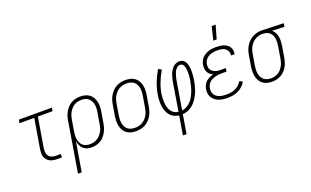

<svg xmlns="http://www.w3.org/2000/svg" viewBox="-99 -1261 3216 1988"><g transform="rotate(-20 1508.5 -266.5)"><path d="M332 0Q311 0 290.5 -3.5Q270 -7 252.5 -16Q235 -25 222 -40Q209 -55 202.5 -73.5Q196 -92 196 -113Q196 -134 199 -155L254 -483H92L98 -520H462L456 -483H294L239 -155Q236 -132 238 -109Q240 -86 252.5 -69Q265 -52 286.5 -44.5Q308 -37 331 -37H384V0Z M482 215 573 -335Q577 -360 584.5 -384Q592 -408 605 -430.5Q618 -453 636.5 -472.5Q655 -492 677.5 -504.5Q700 -517 725 -522.5Q750 -528 774 -528H775Q803 -528 829 -521.5Q855 -515 876 -499.5Q897 -484 909.5 -461.5Q922 -439 928 -413.5Q934 -388 933.5 -360Q933 -332 928 -305L908 -185Q904 -161 896.5 -137Q889 -113 876.5 -90.5Q864 -68 846.5 -48.5Q829 -29 806 -16Q783 -3 758.5 2.5Q734 8 710 8Q684 8 660 1Q636 -6 618 -23Q600 -40 590.5 -62.5Q581 -85 577 -110L523 215ZM704 -29Q724 -29 744 -33.5Q764 -38 783 -49Q802 -60 817 -76.5Q832 -93 842.5 -111.5Q853 -130 859 -150Q865 -170 868 -191L888 -311Q892 -332 893 -354Q894 -376 890.5 -396.5Q887 -417 877.5 -435.5Q868 -454 852.5 -467Q837 -480 816.5 -485.5Q796 -491 775 -491Q755 -491 734.5 -486.5Q714 -482 695.5 -470.5Q677 -459 662.5 -442.5Q648 -426 638 -407.5Q628 -389 622 -369Q616 -349 613 -329L594 -213Q590 -191 588.5 -169.5Q587 -148 590.5 -127Q594 -106 602.5 -87Q611 -68 626 -54.5Q641 -41 661.5 -35Q682 -29 704 -29Z M1199 8Q1171 8 1145 1.5Q1119 -5 1098.5 -20Q1078 -35 1064.5 -57.5Q1051 -80 1045.5 -106Q1040 -132 1040.5 -160Q1041 -188 1045 -215L1065 -335Q1069 -360 1077 -384.5Q1085 -409 1099 -432Q1113 -455 1132 -474Q1151 -493 1174.5 -505.5Q1198 -518 1223.5 -523Q1249 -528 1274 -528Q1302 -528 1328.5 -521.5Q1355 -515 1375.5 -500Q1396 -485 1409.5 -462.5Q1423 -440 1428.5 -414Q1434 -388 1433.5 -360Q1433 -332 1428 -305L1408 -185Q1404 -160 1396 -135.5Q1388 -111 1374 -88Q1360 -65 1341 -46Q1322 -27 1298.5 -14.5Q1275 -2 1249.5 3Q1224 8 1199 8ZM1200 -29Q1221 -29 1241.5 -33.5Q1262 -38 1281 -48.5Q1300 -59 1315.5 -75.5Q1331 -92 1342 -111Q1353 -130 1359 -150Q1365 -170 1368 -191L1388 -311Q1392 -332 1393 -354Q1394 -376 1390.5 -396.5Q1387 -417 1377.5 -435.5Q1368 -454 1352.5 -467Q1337 -480 1316 -485.5Q1295 -491 1274 -491Q1253 -491 1232.5 -486.5Q1212 -482 1192.5 -471.5Q1173 -461 1158 -444.5Q1143 -428 1131.5 -409Q1120 -390 1114.5 -370Q1109 -350 1105 -329L1085 -209Q1082 -188 1081 -166Q1080 -144 1083.5 -123.5Q1087 -103 1096.5 -84.5Q1106 -66 1121 -53Q1136 -40 1157.5 -34.5Q1179 -29 1200 -29Z M1638 215 1673 7Q1642 3 1616.5 -10.5Q1591 -24 1573.5 -46Q1556 -68 1546.5 -95.5Q1537 -123 1533.5 -152.5Q1530 -182 1531.5 -212.5Q1533 -243 1538 -274Q1549 -337 1573 -399.5Q1597 -462 1632 -520L1666 -501Q1634 -446 1610.5 -387Q1587 -328 1577 -268Q1573 -243 1572 -218Q1571 -193 1573 -168.5Q1575 -144 1581.5 -120.5Q1588 -97 1600.5 -77.5Q1613 -58 1633.5 -45.5Q1654 -33 1679 -30L1730 -343Q1734 -362 1738.5 -381.5Q1743 -401 1750 -419.5Q1757 -438 1767.5 -456Q1778 -474 1792.5 -488.5Q1807 -503 1826.5 -511.5Q1846 -520 1865 -520Q1883 -520 1898 -512.5Q1913 -505 1923 -492Q1933 -479 1938.5 -463Q1944 -447 1947 -430Q1950 -413 1950.5 -395.5Q1951 -378 1950 -360.5Q1949 -343 1947.5 -325Q1946 -307 1943 -289Q1939 -265 1933.5 -241Q1928 -217 1920.5 -193Q1913 -169 1902.5 -146Q1892 -123 1878 -101Q1864 -79 1846.5 -59.5Q1829 -40 1807.5 -25Q1786 -10 1761.5 -2Q1737 6 1713 7L1678 215ZM1719 -30Q1746 -34 1772.5 -49Q1799 -64 1819 -86Q1839 -108 1852.5 -134Q1866 -160 1876 -186.5Q1886 -213 1892.5 -240.5Q1899 -268 1904 -296Q1906 -309 1908 -323Q1910 -337 1910.5 -350.5Q1911 -364 1911 -377.5Q1911 -391 1910 -404.5Q1909 -418 1906.5 -431Q1904 -444 1898.5 -455.5Q1893 -467 1883 -475Q1873 -483 1859 -483Q1844 -483 1831 -473.5Q1818 -464 1808.5 -451Q1799 -438 1793.5 -424Q1788 -410 1783.5 -395.5Q1779 -381 1775.5 -366.5Q1772 -352 1770 -337Z M2209 8Q2184 8 2159.5 5Q2135 2 2113 -6Q2091 -14 2072.5 -28Q2054 -42 2042 -62Q2030 -82 2026.5 -106Q2023 -130 2027 -155Q2031 -176 2041.5 -197Q2052 -218 2069 -233Q2086 -248 2107 -257.5Q2128 -267 2149 -273Q2131 -280 2116 -292.5Q2101 -305 2092.5 -322.5Q2084 -340 2082.5 -360Q2081 -380 2084 -401Q2087 -421 2096 -440.5Q2105 -460 2120 -475Q2135 -490 2153.5 -501Q2172 -512 2191.5 -518Q2211 -524 2231.5 -526Q2252 -528 2271 -528Q2292 -528 2312 -526Q2332 -524 2351 -518Q2370 -512 2386.5 -501.5Q2403 -491 2414 -475.5Q2425 -460 2429 -440Q2433 -420 2430 -400L2429 -393H2389L2390 -398Q2393 -421 2383.5 -441Q2374 -461 2356.5 -472.5Q2339 -484 2316.5 -487.5Q2294 -491 2271 -491Q2256 -491 2240.5 -489.5Q2225 -488 2209.5 -483.5Q2194 -479 2179.5 -471.5Q2165 -464 2153 -452Q2141 -440 2134 -425.5Q2127 -411 2124 -395Q2121 -379 2122.5 -363Q2124 -347 2132 -334Q2140 -321 2152.5 -312Q2165 -303 2179 -297.5Q2193 -292 2209.5 -290.5Q2226 -289 2242 -289H2295L2288 -252H2235Q2218 -252 2201 -250.5Q2184 -249 2166 -244.5Q2148 -240 2131.5 -232.5Q2115 -225 2101 -212.5Q2087 -200 2078.5 -183.5Q2070 -167 2068 -150Q2064 -131 2066.5 -112.5Q2069 -94 2078.5 -79.5Q2088 -65 2103 -54.5Q2118 -44 2135 -38.5Q2152 -33 2171 -31Q2190 -29 2209 -29Q2233 -29 2257.5 -32.5Q2282 -36 2304.5 -46.5Q2327 -57 2347 -74.5Q2367 -92 2379 -114L2412 -98Q2398 -71 2375 -49.5Q2352 -28 2324 -15Q2296 -2 2266.5 3Q2237 8 2209 8ZM2270 -600 2305 -748H2349L2307 -600Z M2698 8Q2670 8 2644.5 1.5Q2619 -5 2598 -20.5Q2577 -36 2564 -58.5Q2551 -81 2545.5 -106.5Q2540 -132 2540.5 -160Q2541 -188 2545 -215L2565 -335Q2569 -360 2577 -384Q2585 -408 2598.5 -430Q2612 -452 2630.5 -470.5Q2649 -489 2671.5 -501.5Q2694 -514 2718.5 -521Q2743 -528 2767 -528H2781L3017 -520L3011 -483L2876 -488Q2894 -473 2905.5 -451.5Q2917 -430 2921.5 -406Q2926 -382 2925 -356Q2924 -330 2920 -305L2900 -185Q2896 -160 2888.5 -136Q2881 -112 2868.5 -89.5Q2856 -67 2837 -47.5Q2818 -28 2795.5 -15.5Q2773 -3 2748 2.5Q2723 8 2699 8ZM2699 -29Q2719 -29 2739.5 -33.5Q2760 -38 2778.5 -49.5Q2797 -61 2811 -77.5Q2825 -94 2835 -112.5Q2845 -131 2851 -151Q2857 -171 2860 -191L2880 -311Q2884 -331 2885 -351.5Q2886 -372 2884 -391.5Q2882 -411 2875 -429Q2868 -447 2855 -460.5Q2842 -474 2824 -482Q2806 -490 2786 -491H2775Q2772 -491 2769.5 -491.5Q2767 -492 2765 -492Q2745 -492 2725 -485.5Q2705 -479 2687 -468Q2669 -457 2654.5 -441Q2640 -425 2630 -406.5Q2620 -388 2614 -368.5Q2608 -349 2605 -329L2585 -209Q2582 -188 2581 -166Q2580 -144 2583.5 -123.5Q2587 -103 2596.5 -84.5Q2606 -66 2621 -53Q2636 -40 2657 -34.5Q2678 -29 2699 -29Z"/></g></svg>

Font: Iosevka Curly Slab Extralight
Style: Italic
Weight: 200
Italic angle: -9°
Monospace: yes
Designer: Belleve Invis
Foundry: Belleve Invis
Version: Version 22.1.2; ttfautohint (v1.8.4)